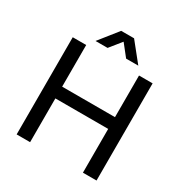

<svg xmlns="http://www.w3.org/2000/svg" viewBox="-195 -1021 1126 1174"><g transform="rotate(30 368.0 -434.0)"><path d="M218 -736 323 -868H414L520 -736H434L369 -818L303 -736ZM86 0V-686H181V-392H554V-686H650V0H554V-309H181V0Z"/></g></svg>

Font: Archivo
Style: Regular
Weight: 400
Designer: Hector Gatti
Foundry: Omnibus-Type
Version: Version 2.001